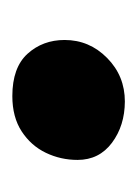

<svg xmlns="http://www.w3.org/2000/svg" viewBox="25 -230 225 316"><g transform="rotate(-90 138.0 -72.5)"><path d="M128.4 20Q88.6 19.8 60.4 -1.3Q32.3 -22.4 32.3 -57.8Q32.3 -85.6 44 -110Q55.7 -134.4 79.2 -149.8Q102.8 -165.2 137.4 -165.2Q184.3 -165.2 207 -140.2Q229.7 -115.1 229.7 -79.2Q229.7 -38.4 200.1 -9.2Q170.6 20 128.4 20Z"/></g></svg>

Font: Playpen Sans Deva
Style: Regular
Weight: 400
Designer: Pooja Saxena, Gunjan Panchal, Laura Meseguer, Veronika Burian, José Scaglione
Foundry: TypeTogether
Version: Version 2.000